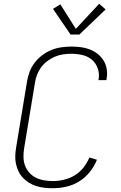

<svg xmlns="http://www.w3.org/2000/svg" viewBox="-20 -990 640 1018"><path d="M260 8Q237 8 215 5.5Q193 3 172.5 -3.5Q152 -10 134 -21Q116 -32 101.5 -47.5Q87 -63 78 -82Q69 -101 64.5 -122Q60 -143 61 -165.5Q62 -188 66 -211L123 -556Q127 -582 136.5 -608Q146 -634 163 -656.5Q180 -679 203 -696.5Q226 -714 251.5 -724.5Q277 -735 304 -739Q331 -743 357 -743Q383 -743 408 -740Q433 -737 456 -728Q479 -719 498 -704Q517 -689 529.5 -668.5Q542 -648 546 -622.5Q550 -597 545 -572Q545 -570 544.5 -568.5Q544 -567 544 -565H502Q502 -566 502 -567.5Q502 -569 503 -570Q508 -600 498 -628Q488 -656 466.5 -674Q445 -692 416 -698.5Q387 -705 357 -705Q335 -705 313 -701.5Q291 -698 270 -689Q249 -680 230 -665.5Q211 -651 197.5 -632.5Q184 -614 176 -592.5Q168 -571 165 -549L108 -204Q104 -181 104.5 -157Q105 -133 112.5 -112.5Q120 -92 135 -75Q150 -58 170 -48Q190 -38 213 -34Q236 -30 260 -30Q289 -30 319 -37Q349 -44 375.5 -60Q402 -76 422 -101Q442 -126 454 -155L494 -143Q480 -108 456 -78Q432 -48 399.5 -28Q367 -8 331 0Q295 8 260 8ZM354 -807 261 -943 300 -967 382 -837 506 -970 540 -940 401 -807Z"/></svg>

Font: Iosevka Curly XLtEx
Style: Italic
Weight: 200
Width: 7
Italic angle: -9°
Monospace: yes
Designer: Belleve Invis
Foundry: Belleve Invis
Version: Version 11.1.0; ttfautohint (v1.8.3)